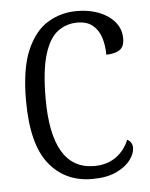

<svg xmlns="http://www.w3.org/2000/svg" viewBox="-45 -584 495 633"><g transform="rotate(-5 202.5 -268.0)"><path d="M235 10Q146 10 93 -56Q40 -122 40 -267Q40 -372 66.5 -433Q93 -494 136.5 -520Q180 -546 231 -546Q295 -546 336 -517Q377 -488 377 -443Q377 -416 362 -405.5Q347 -395 317 -394Q317 -424 309 -450Q301 -476 282 -492Q263 -508 231 -508Q194 -508 165.5 -486.5Q137 -465 121 -412Q105 -359 105 -267Q105 -32 246 -32Q288 -32 317.5 -53Q347 -74 361 -109Q378 -100 378 -81Q378 -62 362.5 -41Q347 -20 315.5 -5Q284 10 235 10Z"/></g></svg>

Font: Noto Serif Condensed Light
Style: Regular
Weight: 300
Width: 3
Designer: Monotype Design Team
Foundry: Monotype Imaging Inc.
Version: Version 2.013